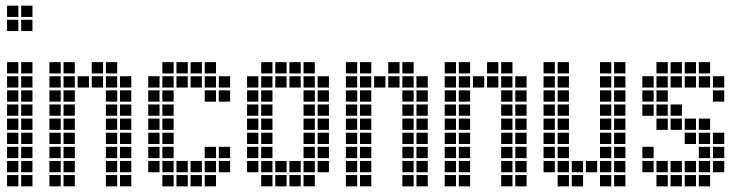

<svg xmlns="http://www.w3.org/2000/svg" viewBox="-20 -665 2640 680"><path d="M5 -445V-405H45V-445ZM5 -395V-355H45V-395ZM5 -345V-305H45V-345ZM5 -295V-255H45V-295ZM5 -245V-205H45V-245ZM5 -195V-155H45V-195ZM5 -145V-105H45V-145ZM5 -95V-55H45V-95ZM5 -45V-5H45V-45ZM55 -45V-5H95V-45ZM55 -95V-55H95V-95ZM55 -145V-105H95V-145ZM55 -195V-155H95V-195ZM55 -245V-205H95V-245ZM55 -295V-255H95V-295ZM55 -345V-305H95V-345ZM55 -395V-355H95V-395ZM55 -445V-405H95V-445ZM5 -645V-605H45V-645ZM5 -595V-555H45V-595ZM55 -595V-555H95V-595ZM55 -645V-605H95V-645Z M155 -445V-405H195V-445ZM155 -395V-355H195V-395ZM155 -345V-305H195V-345ZM155 -295V-255H195V-295ZM155 -245V-205H195V-245ZM155 -195V-155H195V-195ZM155 -145V-105H195V-145ZM155 -95V-55H195V-95ZM155 -45V-5H195V-45ZM205 -45V-5H245V-45ZM205 -95V-55H245V-95ZM205 -145V-105H245V-145ZM205 -195V-155H245V-195ZM205 -245V-205H245V-245ZM205 -295V-255H245V-295ZM205 -345V-305H245V-345ZM205 -395V-355H245V-395ZM205 -445V-405H245V-445ZM305 -445V-405H345V-445ZM355 -445V-405H395V-445ZM405 -395V-355H445V-395ZM405 -345V-305H445V-345ZM405 -295V-255H445V-295ZM405 -245V-205H445V-245ZM405 -195V-155H445V-195ZM405 -145V-105H445V-145ZM405 -95V-55H445V-95ZM405 -45V-5H445V-45ZM355 -395V-355H395V-395ZM355 -345V-305H395V-345ZM355 -295V-255H395V-295ZM355 -245V-205H395V-245ZM355 -195V-155H395V-195ZM355 -145V-105H395V-145ZM355 -95V-55H395V-95ZM355 -45V-5H395V-45ZM305 -395V-355H345V-395ZM255 -395V-355H295V-395Z M505 -395V-355H545V-395ZM505 -345V-305H545V-345ZM505 -295V-255H545V-295ZM505 -245V-205H545V-245ZM505 -195V-155H545V-195ZM505 -145V-105H545V-145ZM505 -95V-55H545V-95ZM555 -445V-405H595V-445ZM555 -395V-355H595V-395ZM555 -345V-305H595V-345ZM555 -295V-255H595V-295ZM555 -245V-205H595V-245ZM555 -195V-155H595V-195ZM555 -145V-105H595V-145ZM555 -95V-55H595V-95ZM555 -45V-5H595V-45ZM605 -95V-55H645V-95ZM605 -45V-5H645V-45ZM655 -45V-5H695V-45ZM655 -95V-55H695V-95ZM605 -445V-405H645V-445ZM655 -445V-405H695V-445ZM705 -445V-405H745V-445ZM705 -395V-355H745V-395ZM755 -395V-355H795V-395ZM705 -145V-105H745V-145ZM705 -95V-55H745V-95ZM705 -45V-5H745V-45ZM755 -145V-105H795V-145ZM755 -95V-55H795V-95ZM755 -345V-305H795V-345ZM705 -345V-305H745V-345ZM655 -395V-355H695V-395ZM605 -395V-355H645V-395Z M855 -395V-355H895V-395ZM855 -345V-305H895V-345ZM855 -295V-255H895V-295ZM855 -245V-205H895V-245ZM855 -195V-155H895V-195ZM855 -145V-105H895V-145ZM855 -95V-55H895V-95ZM905 -445V-405H945V-445ZM905 -395V-355H945V-395ZM905 -345V-305H945V-345ZM905 -295V-255H945V-295ZM905 -245V-205H945V-245ZM905 -195V-155H945V-195ZM905 -145V-105H945V-145ZM905 -95V-55H945V-95ZM905 -45V-5H945V-45ZM955 -95V-55H995V-95ZM955 -45V-5H995V-45ZM1005 -45V-5H1045V-45ZM1005 -95V-55H1045V-95ZM955 -445V-405H995V-445ZM1005 -445V-405H1045V-445ZM1055 -445V-405H1095V-445ZM1055 -395V-355H1095V-395ZM1055 -345V-305H1095V-345ZM1055 -295V-255H1095V-295ZM1055 -245V-205H1095V-245ZM1055 -195V-155H1095V-195ZM1055 -145V-105H1095V-145ZM1055 -95V-55H1095V-95ZM1055 -45V-5H1095V-45ZM1105 -395V-355H1145V-395ZM1105 -345V-305H1145V-345ZM1105 -295V-255H1145V-295ZM1105 -245V-205H1145V-245ZM1105 -195V-155H1145V-195ZM1105 -145V-105H1145V-145ZM1105 -95V-55H1145V-95ZM1005 -395V-355H1045V-395ZM955 -395V-355H995V-395Z M1205 -445V-405H1245V-445ZM1205 -395V-355H1245V-395ZM1205 -345V-305H1245V-345ZM1205 -295V-255H1245V-295ZM1205 -245V-205H1245V-245ZM1205 -195V-155H1245V-195ZM1205 -145V-105H1245V-145ZM1205 -95V-55H1245V-95ZM1205 -45V-5H1245V-45ZM1255 -45V-5H1295V-45ZM1255 -95V-55H1295V-95ZM1255 -145V-105H1295V-145ZM1255 -195V-155H1295V-195ZM1255 -245V-205H1295V-245ZM1255 -295V-255H1295V-295ZM1255 -345V-305H1295V-345ZM1255 -395V-355H1295V-395ZM1255 -445V-405H1295V-445ZM1355 -445V-405H1395V-445ZM1405 -445V-405H1445V-445ZM1455 -395V-355H1495V-395ZM1455 -345V-305H1495V-345ZM1455 -295V-255H1495V-295ZM1455 -245V-205H1495V-245ZM1455 -195V-155H1495V-195ZM1455 -145V-105H1495V-145ZM1455 -95V-55H1495V-95ZM1455 -45V-5H1495V-45ZM1405 -395V-355H1445V-395ZM1405 -345V-305H1445V-345ZM1405 -295V-255H1445V-295ZM1405 -245V-205H1445V-245ZM1405 -195V-155H1445V-195ZM1405 -145V-105H1445V-145ZM1405 -95V-55H1445V-95ZM1405 -45V-5H1445V-45ZM1355 -395V-355H1395V-395ZM1305 -395V-355H1345V-395Z M1555 -445V-405H1595V-445ZM1555 -395V-355H1595V-395ZM1555 -345V-305H1595V-345ZM1555 -295V-255H1595V-295ZM1555 -245V-205H1595V-245ZM1555 -195V-155H1595V-195ZM1555 -145V-105H1595V-145ZM1555 -95V-55H1595V-95ZM1555 -45V-5H1595V-45ZM1605 -45V-5H1645V-45ZM1605 -95V-55H1645V-95ZM1605 -145V-105H1645V-145ZM1605 -195V-155H1645V-195ZM1605 -245V-205H1645V-245ZM1605 -295V-255H1645V-295ZM1605 -345V-305H1645V-345ZM1605 -395V-355H1645V-395ZM1605 -445V-405H1645V-445ZM1705 -445V-405H1745V-445ZM1755 -445V-405H1795V-445ZM1805 -395V-355H1845V-395ZM1805 -345V-305H1845V-345ZM1805 -295V-255H1845V-295ZM1805 -245V-205H1845V-245ZM1805 -195V-155H1845V-195ZM1805 -145V-105H1845V-145ZM1805 -95V-55H1845V-95ZM1805 -45V-5H1845V-45ZM1755 -395V-355H1795V-395ZM1755 -345V-305H1795V-345ZM1755 -295V-255H1795V-295ZM1755 -245V-205H1795V-245ZM1755 -195V-155H1795V-195ZM1755 -145V-105H1795V-145ZM1755 -95V-55H1795V-95ZM1755 -45V-5H1795V-45ZM1705 -395V-355H1745V-395ZM1655 -395V-355H1695V-395Z M1905 -445V-405H1945V-445ZM1905 -395V-355H1945V-395ZM1905 -345V-305H1945V-345ZM1905 -295V-255H1945V-295ZM1905 -245V-205H1945V-245ZM1905 -195V-155H1945V-195ZM1905 -145V-105H1945V-145ZM1905 -95V-55H1945V-95ZM1955 -445V-405H1995V-445ZM1955 -395V-355H1995V-395ZM1955 -345V-305H1995V-345ZM1955 -295V-255H1995V-295ZM1955 -245V-205H1995V-245ZM1955 -195V-155H1995V-195ZM1955 -145V-105H1995V-145ZM1955 -95V-55H1995V-95ZM1955 -45V-5H1995V-45ZM2105 -445V-405H2145V-445ZM2105 -395V-355H2145V-395ZM2105 -345V-305H2145V-345ZM2105 -295V-255H2145V-295ZM2105 -245V-205H2145V-245ZM2105 -195V-155H2145V-195ZM2105 -145V-105H2145V-145ZM2105 -95V-55H2145V-95ZM2105 -45V-5H2145V-45ZM2155 -45V-5H2195V-45ZM2155 -95V-55H2195V-95ZM2155 -145V-105H2195V-145ZM2155 -195V-155H2195V-195ZM2155 -245V-205H2195V-245ZM2155 -295V-255H2195V-295ZM2155 -345V-305H2195V-345ZM2155 -395V-355H2195V-395ZM2155 -445V-405H2195V-445ZM2005 -95V-55H2045V-95ZM2055 -95V-55H2095V-95ZM2005 -45V-5H2045V-45Z M2255 -145V-105H2295V-145ZM2255 -95V-55H2295V-95ZM2305 -95V-55H2345V-95ZM2305 -45V-5H2345V-45ZM2355 -45V-5H2395V-45ZM2355 -95V-55H2395V-95ZM2405 -95V-55H2445V-95ZM2405 -45V-5H2445V-45ZM2455 -45V-5H2495V-45ZM2455 -95V-55H2495V-95ZM2455 -145V-105H2495V-145ZM2455 -195V-155H2495V-195ZM2455 -245V-205H2495V-245ZM2505 -195V-155H2545V-195ZM2505 -145V-105H2545V-145ZM2505 -95V-55H2545V-95ZM2405 -195V-155H2445V-195ZM2405 -245V-205H2445V-245ZM2355 -295V-255H2395V-295ZM2355 -245V-205H2395V-245ZM2305 -295V-255H2345V-295ZM2305 -345V-305H2345V-345ZM2305 -395V-355H2345V-395ZM2305 -445V-405H2345V-445ZM2255 -395V-355H2295V-395ZM2255 -345V-305H2295V-345ZM2455 -445V-405H2495V-445ZM2405 -445V-405H2445V-445ZM2355 -445V-405H2395V-445ZM2505 -395V-355H2545V-395ZM2305 -245V-205H2345V-245ZM2255 -295V-255H2295V-295ZM2355 -395V-355H2395V-395ZM2405 -395V-355H2445V-395ZM2455 -395V-355H2495V-395ZM2505 -345V-305H2545V-345Z"/></svg>

Font: Nose Transport 13 Square
Style: Regular
Weight: 400
Designer: Nico Rohrbach
Foundry: Nose
Version: Version 1.400;Glyphs 3.2.3 (3260)